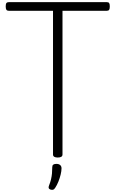

<svg xmlns="http://www.w3.org/2000/svg" viewBox="-20 -1447 1072 1782"><path d="M516 15Q472 15 472 -13V-1347H61Q46 -1347 39.5 -1356Q33 -1365 33 -1387Q33 -1410 39.5 -1418.5Q46 -1427 61 -1427H972Q987 -1427 993 -1418.5Q999 -1410 999 -1387Q999 -1365 993 -1356Q987 -1347 972 -1347H560V-13Q560 1 549 8Q538 15 516 15ZM447 312Q435 307 432 298.5Q429 290 435 275Q447 245 453.5 217.5Q460 190 462.5 162.5Q465 135 465 105Q465 88 474.5 81Q484 74 503 74Q526 74 538.5 85Q551 96 551 115Q551 140 543 173Q535 206 522 238.5Q509 271 493 295Q483 311 473 314Q463 317 447 312Z"/></svg>

Font: Playwrite ID
Style: Regular
Weight: 400
Designer: Veronika Burian, José Scaglione
Foundry: TypeTogether
Version: Version 1.002